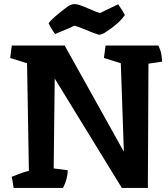

<svg xmlns="http://www.w3.org/2000/svg" viewBox="-20 -924 825 944"><path d="M710 -611 707 0H579L249 -538Q245 -245 244 -96L313 -87Q313 -46 290 0H47L38 -55Q94 -78 122 -84Q122 -87 113 -613L30 -639L38 -700H298L589 -178L574 -613L491 -639L499 -700H759Q758 -700 759.5 -698Q761 -696 763.5 -689.5Q766 -683 769 -674Q775 -658 777 -621Q726 -613 710 -611ZM251 -757Q232 -782 219 -810Q237 -835 310 -890Q329 -904 347 -904Q365 -904 410 -884Q455 -864 472 -860Q560 -902 561 -903Q585 -869 594 -850Q566 -809 501 -767Q481 -753 466 -753Q443 -760 404 -776.5Q365 -793 345 -798Q330 -789 298 -776.5Q266 -764 251 -757Z"/></svg>

Font: Inika
Style: Bold
Weight: 700
Version: Version 1.001